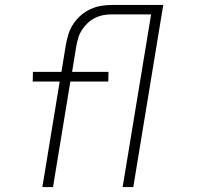

<svg xmlns="http://www.w3.org/2000/svg" viewBox="-20 -755 840 775"><path d="M151 0 221 -426H112L113 -465H228L246 -575Q250 -597 256.5 -618Q263 -639 276 -658.5Q289 -678 307 -693.5Q325 -709 346 -718.5Q367 -728 388.5 -731.5Q410 -735 432 -735H537V-697H432Q415 -697 398 -694Q381 -691 364.5 -683Q348 -675 334.5 -662.5Q321 -650 311 -634.5Q301 -619 296 -602.5Q291 -586 288 -569L271 -465H418L417 -426H264L194 0ZM475 0 590 -697H448V-735H639L518 0Z"/></svg>

Font: Iosevka Aile XLt Obl
Style: Regular
Weight: 200
Italic angle: -9°
Designer: Belleve Invis
Foundry: Belleve Invis
Version: Version 31.1.0; ttfautohint (v1.8.4)